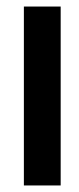

<svg xmlns="http://www.w3.org/2000/svg" viewBox="-20 -567 243 587"><path d="M53 0H165.5V-547H53Z"/></svg>

Font: League Gothic SemiExpanded
Style: Regular
Weight: 400
Width: 6
Designer: The League of Moveable Type
Version: Version 1.600; ttfautohint (v1.8.3)